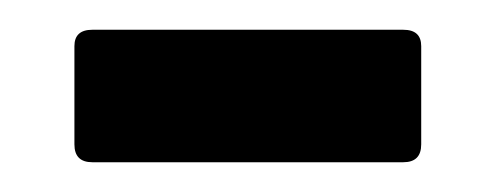

<svg xmlns="http://www.w3.org/2000/svg" viewBox="-20 -679 333 129"><path d="M42 -570Q30 -570 30 -582V-648Q30 -659 42 -659H251Q263 -659 263 -648V-582Q263 -570 251 -570Z"/></svg>

Font: Sofia Sans
Style: Bold
Weight: 700
Designer: Botio Nikoltchev, Ani Petrova
Foundry: lettersoup
Version: Version 4.100; ttfautohint (v1.8.4.7-5d5b)